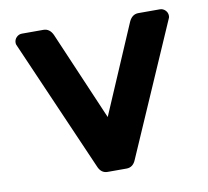

<svg xmlns="http://www.w3.org/2000/svg" viewBox="-64 -590 716 661"><g transform="rotate(-10 294.0 -260.0)"><path d="M27 -486Q26 -489 26 -493Q26 -504 34 -512Q42 -520 53 -520H128Q150 -520 161 -496L294 -186L427 -496Q438 -520 460 -520H535Q546 -520 554 -512Q562 -504 562 -493Q562 -489 561 -486L360 -25Q350 0 327 0H261Q238 0 228 -25Z"/></g></svg>

Font: Hezaedrus Medium
Style: Regular
Weight: 500
Designer: Hubert & Fischer
Foundry: Hubert & Fischer
Version: Version 1.10;September 3, 2019;FontCreator 11.5.0.2425 64-bi